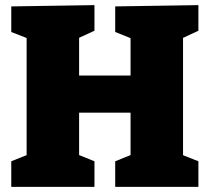

<svg xmlns="http://www.w3.org/2000/svg" viewBox="-20 -730 819 750"><path d="M24 0V-100L109 -134L84 -95V-610L116 -569L24 -605V-705L349 -710V-610L260 -569L289 -611V-405L259 -435H520L490 -405V-610L520 -569L430 -605V-705L755 -710V-610L669 -570L695 -611V-95L669 -134L755 -100V0H430V-100L514 -134L490 -95V-320L520 -290H259L289 -320V-95L265 -134L349 -100V0Z"/></svg>

Font: Bitter Thin Black
Style: Regular
Weight: 900
Version: Version 3.020